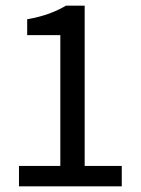

<svg xmlns="http://www.w3.org/2000/svg" viewBox="-20 -658 497 678"><path d="M47 0V-72H193V-534H76V-590Q121 -598 153.5 -610Q186 -622 213 -638H279V-72H410V0Z"/></svg>

Font: Assistant Medium
Style: Regular
Weight: 500
Designer: Hebrew By Ben Nathan, Latin by Paul Hunt
Version: Version 3.000